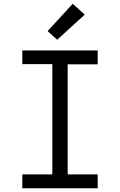

<svg xmlns="http://www.w3.org/2000/svg" viewBox="-20 -1004 640 1024"><path d="M99 0V-74H259V-662H99V-735H501V-661H341V-74H501V0ZM285 -792 234 -838 368 -984 432 -926Z"/></svg>

Font: Bmono
Style: Regular
Weight: 400
Monospace: yes
Designer: Belleve Invis
Foundry: Belleve Invis
Version: Version 11.2.2; ttfautohint (v1.8.2)